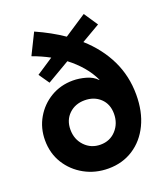

<svg xmlns="http://www.w3.org/2000/svg" viewBox="-150 -922 888 1032"><g transform="rotate(-20 294.5 -406.5)"><path d="M292.5 7.8Q217.8 7.8 156.5 -25.9Q95.2 -59.6 58.8 -117.9Q22.5 -176.3 22.5 -251Q22.5 -320.8 55.7 -377.9Q88.9 -435.1 145.5 -468.8Q202.1 -502.4 272.5 -502.4Q308.1 -502.4 346.2 -491.7Q384.3 -481 406.7 -457H409.2Q388.7 -501 356 -539.3Q323.2 -577.6 280.8 -609.9L151.4 -534.2L109.9 -594.2L206.1 -657.7Q160.2 -682.6 108.4 -701.2L167.5 -820.8Q254.4 -782.2 323.2 -734.9L450.2 -818.4L503.4 -739.3L397 -677.2Q479.5 -603.5 523.4 -512.7Q567.4 -421.9 567.4 -314.9Q567.4 -217.8 532.5 -145.3Q497.6 -72.8 435.3 -32.5Q373 7.8 292.5 7.8ZM295.9 -127.4Q350.1 -127.4 385 -165.5Q419.9 -203.6 419.9 -259.3Q419.9 -314.5 384.8 -347.7Q349.6 -380.9 295.4 -380.9Q241.2 -380.9 205.8 -346.9Q170.4 -313 170.4 -258.3Q170.4 -202.1 206.3 -164.8Q242.2 -127.4 295.9 -127.4Z"/></g></svg>

Font: Reddit Sans ExtraBold
Style: Regular
Weight: 800
Designer: Stephen Hutchings
Foundry: Reddit
Version: Version 1.014; ttfautohint (v1.8.4.7-5d5b)